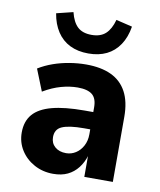

<svg xmlns="http://www.w3.org/2000/svg" viewBox="-83 -797 729 875"><g transform="rotate(10 281.0 -360.0)"><path d="M222 11Q174 11 134.5 -10.5Q95 -32 72 -68.5Q49 -105 49 -150Q49 -202 77 -234.5Q105 -267 163.5 -282.5Q222 -298 313 -298H371V-218H325Q290 -218 265 -214.5Q240 -211 224 -204Q208 -197 200.5 -184.5Q193 -172 193 -154Q193 -126 212.5 -109Q232 -92 264 -92Q288 -92 308.5 -105Q329 -118 341.5 -141.5Q354 -165 354 -195V-320Q354 -361 332.5 -378.5Q311 -396 265 -396Q229 -396 189 -385Q149 -374 107 -349L67 -449Q98 -468 133.5 -480.5Q169 -493 208 -499.5Q247 -506 285 -506Q354 -506 401 -484Q448 -462 472.5 -416.5Q497 -371 497 -301V0H365V-99H366Q356 -66 336.5 -41Q317 -16 289 -2.5Q261 11 222 11ZM285 -557Q236 -557 199.5 -575Q163 -593 140 -628Q117 -663 109 -712L186 -731Q197 -686 220 -664.5Q243 -643 285 -643Q326 -643 349.5 -664.5Q373 -686 385 -730L460 -712Q452 -662 428.5 -627Q405 -592 369 -574.5Q333 -557 285 -557Z"/></g></svg>

Font: Nunito Sans 10pt SemiCondensed ExtraBold
Style: Regular
Weight: 800
Width: 4
Designer: Vernon Adams
Foundry: Vernon Adams
Version: Version 3.101;gftools[0.9.27]